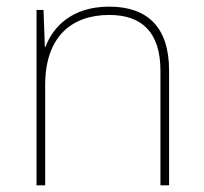

<svg xmlns="http://www.w3.org/2000/svg" viewBox="-20 -558 613 578"><path d="M309 -538C197 -538 140 -478 117 -417H115L111 -528H90V0H116V-302C116 -446 194 -513 309 -513C406 -513 463 -462 463 -345V0H489V-346C489 -477 423 -538 309 -538Z"/></svg>

Font: Noto Sans Ethiopic Thin
Style: Regular
Weight: 100
Designer: Monotype Design Team
Foundry: Monotype Imaging Inc.
Version: Version 2.102